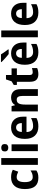

<svg xmlns="http://www.w3.org/2000/svg" viewBox="1564 -2370 816 3984"><g transform="rotate(-90 1972.0 -378.0)"><path d="M274 10Q158 10 99.5 -57.5Q41 -125 41 -270Q41 -411 105 -483.5Q169 -556 284 -556Q338 -556 375.5 -545.5Q413 -535 442 -520L402 -408Q369 -423 342 -431.5Q315 -440 288 -440Q185 -440 185 -271Q185 -107 289 -107Q330 -107 362.5 -119Q395 -131 427 -153V-31Q394 -9 359.5 0.5Q325 10 274 10Z M684 0H543V-760H684Z M899 -760Q933 -760 954 -743.5Q975 -727 975 -687Q975 -648 953.5 -631Q932 -614 899 -614Q865 -614 843.5 -631Q822 -648 822 -687Q822 -727 843 -743.5Q864 -760 899 -760ZM969 -546V0H828V-546Z M1318 -556Q1423 -556 1483 -490.5Q1543 -425 1543 -309V-236H1224Q1226 -170 1257.5 -134.5Q1289 -99 1346 -99Q1393 -99 1432.5 -109.5Q1472 -120 1514 -142V-29Q1476 -8 1434.5 1Q1393 10 1338 10Q1218 10 1150 -61Q1082 -132 1082 -269Q1082 -411 1145.5 -483.5Q1209 -556 1318 -556ZM1318 -452Q1279 -452 1254 -424Q1229 -396 1226 -333H1410Q1410 -386 1387 -419Q1364 -452 1318 -452Z M1939 -556Q2019 -556 2066.5 -507.5Q2114 -459 2114 -358V0H1973V-321Q1973 -379 1955 -409Q1937 -439 1896 -439Q1838 -439 1816 -395Q1794 -351 1794 -260V0H1653V-546H1762L1780 -477H1788Q1811 -519 1852 -537.5Q1893 -556 1939 -556Z M2465 -107Q2487 -107 2507.5 -111.5Q2528 -116 2551 -123V-15Q2528 -4 2494.5 3Q2461 10 2424 10Q2351 10 2309 -29.5Q2267 -69 2267 -168V-436H2202V-501L2277 -546L2316 -662H2408V-546H2545V-436H2408V-166Q2408 -107 2465 -107Z M2856 -556Q2961 -556 3021 -490.5Q3081 -425 3081 -309V-236H2762Q2764 -170 2795.5 -134.5Q2827 -99 2884 -99Q2931 -99 2970.5 -109.5Q3010 -120 3052 -142V-29Q3014 -8 2972.5 1Q2931 10 2876 10Q2756 10 2688 -61Q2620 -132 2620 -269Q2620 -411 2683.5 -483.5Q2747 -556 2856 -556ZM2856 -452Q2817 -452 2792 -424Q2767 -396 2764 -333H2948Q2948 -386 2925 -419Q2902 -452 2856 -452ZM2836 -766Q2848 -744 2867 -716.5Q2886 -689 2905 -662.5Q2924 -636 2938 -619V-606H2842Q2825 -619 2802 -638.5Q2779 -658 2754.5 -680Q2730 -702 2709.5 -722Q2689 -742 2676 -756V-766Z M3332 0H3191V-760H3332Z M3681 -556Q3786 -556 3846 -490.5Q3906 -425 3906 -309V-236H3587Q3589 -170 3620.5 -134.5Q3652 -99 3709 -99Q3756 -99 3795.5 -109.5Q3835 -120 3877 -142V-29Q3839 -8 3797.5 1Q3756 10 3701 10Q3581 10 3513 -61Q3445 -132 3445 -269Q3445 -411 3508.5 -483.5Q3572 -556 3681 -556ZM3681 -452Q3642 -452 3617 -424Q3592 -396 3589 -333H3773Q3773 -386 3750 -419Q3727 -452 3681 -452Z"/></g></svg>

Font: Noto Sans Gujarati SemiCondensed
Style: Bold
Weight: 700
Width: 4
Designer: Jelle Bosma - Monotype Design Team, Universal Thirst
Foundry: Monotype Imaging Inc.
Version: Version 2.106; ttfautohint (v1.8.4.7-5d5b)